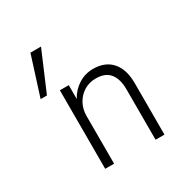

<svg xmlns="http://www.w3.org/2000/svg" viewBox="-160 -837 948 974"><g transform="rotate(-30 313.5 -350.0)"><path d="M147 -700H209L111 -470H74ZM233 -460V-379Q255 -420 294 -445Q333 -470 380 -470Q451 -470 489.5 -426Q528 -382 528 -302V0H476V-296Q476 -355 450 -388Q424 -421 368 -421Q329 -421 298.5 -402Q268 -383 250.5 -351Q233 -319 233 -280V0H181V-460Z"/></g></svg>

Font: Jost* Light
Style: Regular
Weight: 300
Version: Version 3.7